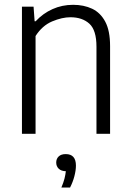

<svg xmlns="http://www.w3.org/2000/svg" viewBox="-20 -570 557 818"><path d="M73.5 0V-541.5H123L127.5 -479.5H132Q163 -513 203.8 -531.2Q244.5 -549.5 291.5 -549.5Q337 -549.5 372.5 -532.8Q408 -516 428.5 -477.5Q449 -439 449 -373.5V0H391V-371Q391 -441.5 360.8 -469Q330.5 -496.5 280 -496.5Q244.5 -496.5 202.2 -478.8Q160 -461 131.5 -416.5V0ZM241.5 229Q250.5 207.5 254.8 190.8Q259 174 260.5 159.5Q241 159 230.2 148.8Q219.5 138.5 219.5 122.5Q219.5 106.5 230 96.5Q240.5 86.5 260 86.5Q303.5 86.5 303.5 135.5Q303.5 155.5 297 180.5Q290.5 205.5 278.5 229Z"/></svg>

Font: Encode Sans SmCnd Lt
Style: Regular
Weight: 300
Width: 4
Designer: Multiple Designers
Foundry: Impallari Type
Version: Version 3.002; ttfautohint (v1.8.3) -l 8 -r 50 -G 200 -x 14 